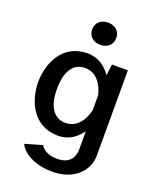

<svg xmlns="http://www.w3.org/2000/svg" viewBox="-164 -812 887 1096"><g transform="rotate(20 279.0 -263.5)"><path d="M300 -717.5C258.3 -717.5 226.7 -691.7 226.7 -650C226.7 -608.3 258.3 -582.5 300 -582.5C341.7 -582.5 373.3 -608.3 373.3 -650C373.3 -691.7 341.7 -717.5 300 -717.5ZM40 -262.5C40 -155 94.2 -12.5 250.8 -12.5C315 -12.5 360 -46.7 391.7 -90.8V16.7C391.7 85 350 113.3 290 113.3C227.5 113.3 197.5 83.3 190.8 66.7L85.8 96.7C99.2 132.5 165 191.7 290 191.7C417.5 191.7 498.3 115 498.3 16.7V-500H401.7L393.3 -431.7C361.7 -477.5 315.8 -512.5 250.8 -512.5C94.2 -512.5 40 -370 40 -262.5ZM387.5 -308.3V-216.7C371.7 -150 331.7 -95.8 265 -95.8C197.5 -95.8 154.2 -150.8 154.2 -262.5C154.2 -374.2 197.5 -429.2 265 -429.2C331.7 -429.2 371.7 -375 387.5 -308.3Z"/></g></svg>

Font: Boon SemiBold
Style: Regular
Weight: 600
Designer: Sungsit Sawaiwan
Foundry: FontUni
Version: Version 2.0